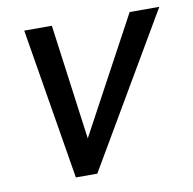

<svg xmlns="http://www.w3.org/2000/svg" viewBox="-64 -579 647 644"><g transform="rotate(-10 259.5 -257.5)"><path d="M59 -515H153L212 -78L185 -83L418 -515H519L217 0H144Z"/></g></svg>

Font: Radio Canada
Style: Italic
Weight: 400
Italic angle: -12°
Designer: Charles Daoud, Etienne Aubert Bonn, Alexandre Saumier Demers, Jacques Le Bailly
Foundry: Radio-Canada
Version: Version 2.104;gftools[0.9.28.dev5+ged2979d]